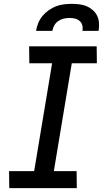

<svg xmlns="http://www.w3.org/2000/svg" viewBox="-20 -975 540 995"><path d="M28 0 27 -88H157L250 -647H132L131 -735H481L482 -647H352L259 -88H377L378 0ZM167 -815Q170 -835 178 -855Q186 -875 200 -892Q214 -909 232.5 -922Q251 -935 270.5 -942.5Q290 -950 311 -952.5Q332 -955 352 -955Q372 -955 392 -952.5Q412 -950 429.5 -942.5Q447 -935 461.5 -922Q476 -909 484 -892Q492 -875 493 -855Q494 -835 491 -815H407Q410 -830 406.5 -843.5Q403 -857 393 -866Q383 -875 369 -878.5Q355 -882 340 -882Q325 -882 310 -878.5Q295 -875 282 -866Q269 -857 261.5 -843.5Q254 -830 251 -815Z"/></svg>

Font: Iosevka SS18 Semibold
Style: Italic
Weight: 600
Italic angle: -9°
Monospace: yes
Designer: Belleve Invis
Foundry: Belleve Invis
Version: Version 25.1.1; ttfautohint (v1.8.4)